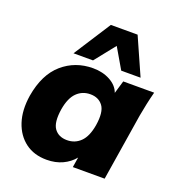

<svg xmlns="http://www.w3.org/2000/svg" viewBox="-138 -874 921 998"><g transform="rotate(20 322.0 -375.5)"><path d="M230 11Q160 11 112 -25Q64 -61 43 -124.5Q22 -188 35 -272Q56 -396 127 -457.5Q198 -519 296 -519Q350 -519 391 -496.5Q432 -474 445 -437L466 -508H637Q628 -474 620.5 -439Q613 -404 607 -370L548 0H372L381 -56Q356 -25 317.5 -7Q279 11 230 11ZM295 -121Q339 -121 369.5 -151Q400 -181 411 -246Q423 -322 399 -354.5Q375 -387 329 -387Q285 -387 254.5 -357Q224 -327 213 -262Q201 -186 224.5 -153.5Q248 -121 295 -121ZM173 -557 305 -762H453L544 -557H437L371 -670L281 -557Z"/></g></svg>

Font: Mulish Black
Style: Italic
Weight: 900
Italic angle: -9°
Designer: Vernon Adams
Foundry: Vernon Adams
Version: Version 3.603; ttfautohint (v1.8.3)